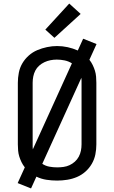

<svg xmlns="http://www.w3.org/2000/svg" viewBox="-20 -1004 640 1076"><path d="M154 52 79 22 119 -66Q108 -80 100.5 -95.5Q93 -111 88 -127Q83 -143 81.5 -160.5Q80 -178 80 -195V-540Q80 -568 85.5 -596.5Q91 -625 105.5 -649.5Q120 -674 141.5 -693Q163 -712 189 -723Q215 -734 243.5 -740Q272 -746 300 -746Q330 -746 359.5 -739.5Q389 -733 416 -721L446 -787L521 -757L481 -669Q492 -655 499.5 -639.5Q507 -624 512 -608Q517 -592 518.5 -574.5Q520 -557 520 -540V-195Q520 -167 514.5 -139Q509 -111 494.5 -86Q480 -61 458.5 -42Q437 -23 411 -12Q385 -1 356.5 3.5Q328 8 300 8Q270 8 240.5 3.5Q211 -1 184 -14ZM164 -167 383 -649Q364 -661 342 -665.5Q320 -670 298 -670Q280 -670 262.5 -666.5Q245 -663 229 -655.5Q213 -648 199.5 -636Q186 -624 178 -608.5Q170 -593 166.5 -575.5Q163 -558 163 -540V-195Q163 -188 163 -181Q163 -174 164 -167ZM300 -66Q318 -66 336 -68.5Q354 -71 370 -78.5Q386 -86 399.5 -98Q413 -110 421.5 -126Q430 -142 433.5 -159.5Q437 -177 437 -195V-540Q437 -547 437 -554Q437 -561 436 -568Q436 -568 436 -568Q436 -568 436 -568L217 -86Q235 -74 256.5 -70Q278 -66 300 -66ZM285 -792 234 -838 368 -984 432 -926Z"/></svg>

Font: Iosevka Custom Extended
Style: Regular
Weight: 400
Width: 7
Monospace: yes
Designer: Belleve Invis
Foundry: Belleve Invis
Version: Version 11.2.4; ttfautohint (v1.8.4)